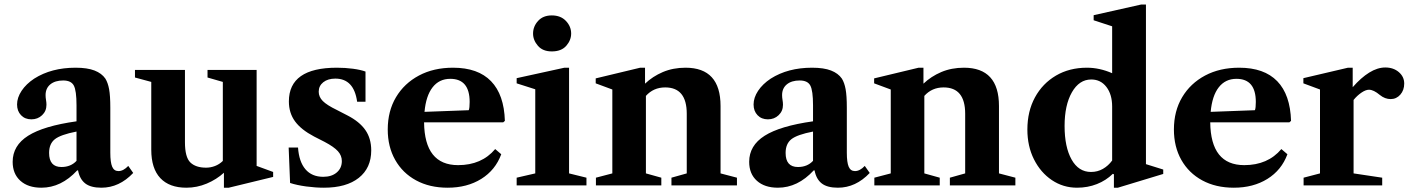

<svg xmlns="http://www.w3.org/2000/svg" viewBox="-20 -842 6402 872"><path d="M168 10.5Q107.5 10.5 72.5 -21Q37.5 -52.5 37.5 -107Q37.5 -181 107.8 -225.5Q178 -270 327.5 -291V-363.5Q327.5 -430.5 315.2 -453.5Q303 -476.5 267 -476.5Q230 -476.5 208.5 -458.8Q187 -441 187 -410Q187 -399 189 -387.8Q191 -376.5 191 -366Q191 -337.5 171.2 -318.8Q151.5 -300 122.5 -300Q93.5 -300 75.5 -318.8Q57.5 -337.5 57.5 -367.5Q57.5 -398.5 78 -429.5Q98.5 -460.5 135.5 -485Q213.5 -534.5 323 -534.5Q376.5 -534.5 409.2 -521.8Q442 -509 458.5 -485Q470 -466.5 475.5 -437Q481 -407.5 481 -352.5V-148.5Q481 -104.5 489.5 -84.8Q498 -65 518 -65Q540.5 -65 562.5 -88.5L585 -56.5Q521.5 10.5 440.5 10.5Q392 10.5 367 -9Q342 -28.5 334.5 -68H330.5Q258 10.5 168 10.5ZM259 -83.5Q301.5 -83.5 327.5 -111.5V-244.5Q255.5 -230.5 229.2 -209.8Q203 -189 203 -147.5Q203 -83.5 259 -83.5Z M826.5 10.5Q749 10.5 708 -33.2Q667 -77 667 -162V-470L593 -490V-524.5H820V-196Q820 -128 844.5 -104.2Q869 -80.5 916 -80.5Q936.5 -80.5 956.2 -88Q976 -95.5 992 -111V-470L922.5 -490V-524.5H1145.5V-88.5L1220.5 -61V-38.5L1019 10.5H997V-57.5Q963.5 -27 919 -8.2Q874.5 10.5 826.5 10.5Z M1451 10.5Q1413 10.5 1370.5 4.8Q1328 -1 1297.5 -11L1291 -172H1333.5Q1338 -107.5 1367.2 -73.2Q1396.5 -39 1448 -39Q1486.5 -39 1509.5 -58.8Q1532.5 -78.5 1532.5 -110.5Q1532.5 -135.5 1514.8 -155.2Q1497 -175 1454.5 -197.5L1406.5 -222Q1347.5 -253 1319.8 -291Q1292 -329 1292 -381.5Q1292 -534.5 1510 -534.5Q1548 -534.5 1583.2 -529.8Q1618.5 -525 1640 -517V-380H1602Q1587.5 -485 1503 -485Q1469 -485 1448.2 -468.5Q1427.5 -452 1427.5 -425.5Q1427.5 -402 1446 -383.2Q1464.5 -364.5 1510 -342.5L1557.5 -318Q1613 -289.5 1639.5 -251.2Q1666 -213 1666 -159Q1666 -79 1609.5 -34.2Q1553 10.5 1451 10.5Z M2013 10.5Q1931 10.5 1869.8 -22.8Q1808.5 -56 1774.8 -115.8Q1741 -175.5 1741 -254Q1741 -337.5 1778.5 -400.5Q1816 -463.5 1882.8 -499Q1949.5 -534.5 2037.5 -534.5Q2151 -534.5 2210.2 -473.2Q2269.5 -412 2273 -293L2265.5 -286.5H1906Q1908 -92 2060.5 -92Q2167.5 -92 2229 -165L2256.5 -141.5Q2230 -69.5 2165.8 -29.5Q2101.5 10.5 2013 10.5ZM2025 -484Q1974.5 -484 1944.5 -445.2Q1914.5 -406.5 1908 -334L2109 -341.5Q2113 -352 2113 -379Q2113 -484 2025 -484Z M2486 -608.5Q2445 -608.5 2423 -634Q2401 -659.5 2401 -689.5Q2401 -722 2423.8 -747Q2446.5 -772 2486 -772Q2526.5 -772 2550.2 -747Q2574 -722 2574 -689.5Q2574 -659.5 2551.8 -634Q2529.5 -608.5 2486 -608.5ZM2326.5 0V-35L2411 -54.5V-436.5L2326.5 -463.5V-487L2543.5 -534.5H2564.5V-54.5L2643.5 -35V0Z M2686.5 0V-35L2761 -54.5V-435.5L2685.5 -463.5V-486L2887.5 -534.5H2909.5V-462Q2944 -495 2990.5 -514.8Q3037 -534.5 3093.5 -534.5Q3252.5 -534.5 3252.5 -360.5V-54.5L3327 -35V0H3029.5V-35L3099 -54.5V-325.5Q3099 -445 3001 -445Q2948 -445 2913.5 -406.5V-54.5L2983.5 -35V0Z M3513 10.5Q3452.5 10.5 3417.5 -21Q3382.5 -52.5 3382.5 -107Q3382.5 -181 3452.8 -225.5Q3523 -270 3672.5 -291V-363.5Q3672.5 -430.5 3660.2 -453.5Q3648 -476.5 3612 -476.5Q3575 -476.5 3553.5 -458.8Q3532 -441 3532 -410Q3532 -399 3534 -387.8Q3536 -376.5 3536 -366Q3536 -337.5 3516.2 -318.8Q3496.5 -300 3467.5 -300Q3438.5 -300 3420.5 -318.8Q3402.5 -337.5 3402.5 -367.5Q3402.5 -398.5 3423 -429.5Q3443.5 -460.5 3480.5 -485Q3558.5 -534.5 3668 -534.5Q3721.5 -534.5 3754.2 -521.8Q3787 -509 3803.5 -485Q3815 -466.5 3820.5 -437Q3826 -407.5 3826 -352.5V-148.5Q3826 -104.5 3834.5 -84.8Q3843 -65 3863 -65Q3885.5 -65 3907.5 -88.5L3930 -56.5Q3866.5 10.5 3785.5 10.5Q3737 10.5 3712 -9Q3687 -28.5 3679.5 -68H3675.5Q3603 10.5 3513 10.5ZM3604 -83.5Q3646.5 -83.5 3672.5 -111.5V-244.5Q3600.5 -230.5 3574.2 -209.8Q3548 -189 3548 -147.5Q3548 -83.5 3604 -83.5Z M3951 0V-35L4025.5 -54.5V-435.5L3950 -463.5V-486L4152 -534.5H4174V-462Q4208.5 -495 4255 -514.8Q4301.5 -534.5 4358 -534.5Q4517 -534.5 4517 -360.5V-54.5L4591.5 -35V0H4294V-35L4363.5 -54.5V-325.5Q4363.5 -445 4265.5 -445Q4212.5 -445 4178 -406.5V-54.5L4248 -35V0Z M4871.5 10.5Q4808.5 10.5 4757.2 -24Q4706 -58.5 4676 -118.2Q4646 -178 4646 -253.5Q4646 -336.5 4680.5 -399.8Q4715 -463 4776 -498.8Q4837 -534.5 4916.5 -534.5Q4974 -534.5 5031 -509.5V-722.5L4947 -750V-773L5163 -821.5H5184.5V-96.5L5263 -72V-52L5057 10.5H5039V-50.5L5034 -52.5Q5003.5 -22.5 4961.8 -6Q4920 10.5 4871.5 10.5ZM4935 -61Q4964.5 -61 4989 -75Q5013.5 -89 5031 -113V-358Q5031 -413 5005 -447Q4979 -481 4936 -481Q4881.5 -481 4848.2 -422.8Q4815 -364.5 4815 -270Q4815 -174 4846.8 -117.5Q4878.5 -61 4935 -61Z M5583.5 10.5Q5501.5 10.5 5440.2 -22.8Q5379 -56 5345.2 -115.8Q5311.5 -175.5 5311.5 -254Q5311.5 -337.5 5349 -400.5Q5386.5 -463.5 5453.2 -499Q5520 -534.5 5608 -534.5Q5721.5 -534.5 5780.8 -473.2Q5840 -412 5843.5 -293L5836 -286.5H5476.5Q5478.5 -92 5631 -92Q5738 -92 5799.5 -165L5827 -141.5Q5800.5 -69.5 5736.2 -29.5Q5672 10.5 5583.5 10.5ZM5595.5 -484Q5545 -484 5515 -445.2Q5485 -406.5 5478.5 -334L5679.5 -341.5Q5683.5 -352 5683.5 -379Q5683.5 -484 5595.5 -484Z M5900.5 0V-35L5975 -54.5V-435.5L5899.5 -463.5V-487L6102 -534.5H6123.5V-446Q6161.5 -489.5 6198.8 -512.5Q6236 -535.5 6271.5 -535.5Q6308.5 -535.5 6333 -514.5Q6357.5 -493.5 6357.5 -462.5Q6357.5 -432.5 6339.8 -412.2Q6322 -392 6296 -392Q6270 -392 6247 -410.5Q6218.5 -434.5 6197.5 -434.5Q6182.5 -434.5 6162.8 -421Q6143 -407.5 6127.5 -388V-54.5L6257.5 -35V0Z"/></svg>

Font: Libre Caslon Text
Style: Bold
Weight: 700
Designer: Pablo Impallari, Rodrigo Fuenzalida, Katja Schimmel
Foundry: Pablo Impallari, Rodrigo Fuenzalida
Version: Version 2.000